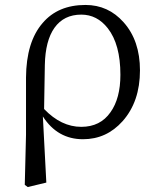

<svg xmlns="http://www.w3.org/2000/svg" viewBox="-20 -548 631 775"><path d="M92 207 80 198 85 -4V-235Q86 -379 152 -455Q214 -528 325 -528Q417 -528 479 -458Q545 -384 545 -264Q545 -138 475 -59Q410 14 315 14Q212 14 153 -78L167 189ZM308 -36Q385 -36 426 -95Q466 -151 466 -246Q466 -369 415 -434Q372 -489 308 -489Q238 -489 200 -436Q163 -384 161 -286L158 -108Q227 -36 308 -36Z"/></svg>

Font: Cactus Classical Serif
Style: Regular
Weight: 400
Designer: Henry Chan (via Glyphwiki)、田海東、宇文滿月
Foundry: Moonlit Owen
Version: Version 1.000